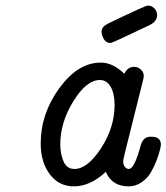

<svg xmlns="http://www.w3.org/2000/svg" viewBox="-20 -659 593 684"><path d="M125 -147.9Q125 -253.9 191.4 -345Q257.8 -436 338.9 -436Q382.8 -436 422.9 -396Q434.1 -420.9 458 -420.9Q471.2 -420.9 481.7 -411.4Q492.2 -401.9 492.2 -388.2Q492.2 -382.3 488.8 -370.1L424.8 -113.8Q418.9 -89.8 418.9 -84Q418.9 -72.8 423.6 -66.4Q428.2 -60.1 432.1 -58.6Q436 -57.1 439 -57.1Q459 -57.1 481.9 -143.1Q490.7 -171.9 516.1 -171.9H520Q553.2 -171.9 553.2 -143.1Q553.2 -140.1 550 -126Q546.9 -111.8 538.3 -88.9Q529.8 -65.9 517.8 -45.4Q505.9 -24.9 484.9 -10Q463.9 4.9 438 4.9Q378.9 4.9 356.9 -46.9Q301.8 4.9 243.2 4.9Q189.9 4.9 157.5 -38.1Q125 -81.1 125 -147.9ZM194.8 -145Q194.8 -110.8 206.3 -84Q217.8 -57.1 245.1 -57.1Q292 -57.1 340.1 -131.1Q388.2 -205.1 388.2 -285.2Q388.2 -326.2 374 -350.1Q359.9 -374 335.9 -374Q288.1 -374 241.5 -298.6Q194.8 -223.1 194.8 -145ZM341.8 -546.9Q341.8 -549.8 343 -553.5Q344.2 -557.1 345.2 -559.1Q346.2 -561 348.6 -563.5Q351.1 -565.9 352.1 -566.9Q353 -567.9 356.4 -569.8Q359.9 -571.8 360.4 -572.5Q360.8 -573.2 365.2 -575.2L369.1 -577.1Q498 -639.2 506.8 -639.2Q520 -639.2 529.5 -629.6Q539.1 -620.1 540 -606Q540 -582 511.2 -568.8Q380.4 -505.9 374 -505.9Q357.9 -505.9 349.9 -519.8Q341.8 -533.7 341.8 -546.9Z"/></svg>

Font: CMU Typewriter Text
Style: Italic
Weight: 500
Italic angle: -14.04°
Version: Version 0.7.0